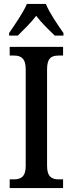

<svg xmlns="http://www.w3.org/2000/svg" viewBox="-20 -951 367 971"><path d="M26 -784V-771H70C99 -800 137 -836 163 -871C189 -836 228 -799 257 -771H301V-784C274 -822 230 -886 212 -931H116C97 -886 52 -822 26 -784ZM29 0H299V-44H277C243 -44 218 -56 218 -112V-601C218 -659 242 -670 277 -670H299V-714H29V-670H51C83 -670 110 -659 110 -601V-111C110 -55 83 -44 51 -44H29Z"/></svg>

Font: Noto Serif Georgian Condensed Medium
Style: Regular
Weight: 500
Width: 3
Designer: Monotype Design Team, Akaki Razmadze
Foundry: Google LLC
Version: Version 2.003